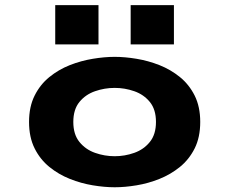

<svg xmlns="http://www.w3.org/2000/svg" viewBox="-20 -740 915 770"><path d="M440 11Q399 11 352.2 3.2Q305.5 -4.5 260.2 -22.5Q215 -40.5 178 -70.5Q141 -100.5 118.8 -145Q96.5 -189.5 96.5 -251Q96.5 -312 118.8 -356.5Q141 -401 178 -431Q215 -461 260 -478.8Q305 -496.5 352 -504.2Q399 -512 440 -512Q481 -512 527.8 -504.2Q574.5 -496.5 619.5 -478.8Q664.5 -461 701.5 -431Q738.5 -401 760.8 -356.5Q783 -312 783 -251Q783 -189.5 760.8 -145Q738.5 -100.5 701.5 -70.5Q664.5 -40.5 619.5 -22.5Q574.5 -4.5 527.8 3.2Q481 11 440 11ZM440 -113.5Q480.5 -113.5 518.5 -127Q556.5 -140.5 581 -170.8Q605.5 -201 605.5 -251Q605.5 -301 581 -331Q556.5 -361 518.5 -374.2Q480.5 -387.5 440 -387.5Q399.5 -387.5 361.2 -374.2Q323 -361 298.5 -331Q274 -301 274 -251Q274 -201 298.5 -170.8Q323 -140.5 361.2 -127Q399.5 -113.5 440 -113.5ZM201.5 -719.5H375V-562H201.5ZM504 -719.5H677.5V-562H504Z"/></svg>

Font: Trispace SemiExpanded
Style: Bold
Weight: 700
Width: 6
Designer: Tyler Finck
Foundry: Etcetera Type Company
Version: Version 1.210; ttfautohint (v1.8.3)